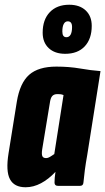

<svg xmlns="http://www.w3.org/2000/svg" viewBox="-20 -784 444 810"><path d="M88 6Q40 6 22 -28Q4 -62 16 -137L51 -355Q64 -434 103 -468.5Q142 -503 218 -503Q272 -503 318 -495Q364 -487 404 -484L348 -130Q342 -97 338 -67Q334 -37 332 -14Q331 0 318 0H224Q210 0 210 -14Q210 -23 211 -35Q212 -47 214 -59Q185 -28 153 -11Q121 6 88 6ZM175 -117Q182 -117 190.5 -122Q199 -127 209 -134L248 -383Q240 -386 234.5 -386.5Q229 -387 222 -387Q208 -387 200.5 -379Q193 -371 190 -348L158 -154Q155 -134 158.5 -125.5Q162 -117 175 -117ZM255 -557Q211 -557 185.5 -581Q160 -605 160 -646Q160 -701 190 -732.5Q220 -764 272 -764Q316 -764 341.5 -740Q367 -716 367 -675Q367 -620 337.5 -588.5Q308 -557 255 -557ZM260 -627Q272 -627 278 -638Q284 -649 284 -670Q284 -694 266 -694Q255 -694 249 -683Q243 -672 243 -651Q243 -627 260 -627Z"/></svg>

Font: Sofia Sans Extra Condensed Black
Style: Italic
Weight: 900
Italic angle: -9°
Version: Version 4.100